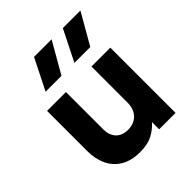

<svg xmlns="http://www.w3.org/2000/svg" viewBox="-212 -899 1051 1051"><g transform="rotate(-45 313.0 -374.0)"><path d="M268 15Q199.5 15 154.8 -12Q110 -39 88 -86Q66 -133 66 -192.5V-505H212V-216Q212 -171 236.8 -144.5Q261.5 -118 308 -118Q338 -118 361 -131.2Q384 -144.5 396.8 -168.5Q409.5 -192.5 409.5 -224V-505H555.5V0H428.5V-55.5Q402.5 -25.5 364.2 -5.2Q326 15 268 15ZM357.5 -585 447.5 -764.5H583.5L480.5 -585ZM134.5 -585 224.5 -764.5H360.5L257.5 -585Z"/></g></svg>

Font: Geologica Cursive SemiBold
Style: Regular
Weight: 600
Designer: Sindre Bremnes, Frode Helland
Foundry: Monokrom Skriftforlag AS
Version: Version 1.010;gftools[0.9.28]